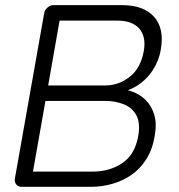

<svg xmlns="http://www.w3.org/2000/svg" viewBox="-20 -720 690 740"><path d="M450.2 -700.2Q534.2 -700.2 574.2 -654.8Q614.3 -609.4 599.6 -528.3Q592.8 -486.3 567.9 -448.2Q543 -410.2 503.4 -386.7Q463.9 -363.3 412.1 -360.4L411.1 -379.9Q448.2 -379.9 481.9 -369.6Q515.6 -359.4 539.6 -336.4Q563.5 -313.5 574.2 -278.8Q585 -244.1 576.2 -195.3Q567.4 -143.6 543.5 -106Q519.5 -68.4 485.8 -45.4Q452.1 -22.5 412.1 -11.2Q372.1 0 331.1 0H62.5Q50.8 0 43 -8.8Q35.2 -17.6 37.1 -30.3L150.4 -669.9Q152.3 -681.6 163.1 -690.9Q173.8 -700.2 185.5 -700.2ZM431.6 -640.6H197.3L212.9 -659.2L163.1 -376L154.3 -390.6H387.7Q439.5 -391.6 481 -424.8Q522.5 -458 534.2 -523.4Q543.9 -578.1 517.1 -609.4Q490.2 -640.6 431.6 -640.6ZM384.8 -331.1H150.4L156.2 -336.9L105.5 -49.8L100.6 -58.6H337.9Q402.3 -58.6 451.2 -91.3Q500 -124 512.7 -195.3Q521.5 -245.1 505.9 -274.9Q490.2 -304.7 457.5 -317.9Q424.8 -331.1 384.8 -331.1Z"/></svg>

Font: Quicksand
Style: Italic
Weight: 400
Designer: Andrew Paglinawan
Foundry: Andrew Paglinawan
Version: Version 3.006